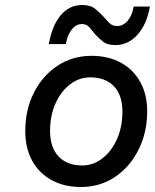

<svg xmlns="http://www.w3.org/2000/svg" viewBox="-20 -736 619 767"><path d="M308 -716Q342 -716 360.5 -700.5Q379 -685 394 -669Q406 -655 417.5 -643.5Q429 -632 448 -632Q472 -632 490 -653Q508 -674 514 -710H579Q566 -638 529 -597Q492 -556 441 -556Q409 -556 392.5 -569Q376 -582 362 -597Q349 -613 337.5 -626.5Q326 -640 307 -640Q284 -640 266.5 -618Q249 -596 243 -560H175Q188 -634 222.5 -675Q257 -716 308 -716ZM81 -212Q81 -298 115.5 -366Q150 -434 210 -473.5Q270 -513 345 -513Q412 -513 462 -486Q512 -459 540 -409Q568 -359 568 -292Q568 -206 533 -137Q498 -68 438.5 -28.5Q379 11 304 11Q236 11 186 -16.5Q136 -44 108.5 -94Q81 -144 81 -212ZM469 -291Q469 -356 435 -391.5Q401 -427 340 -427Q297 -427 260.5 -399.5Q224 -372 202 -323.5Q180 -275 180 -212Q180 -147 214 -111Q248 -75 309 -75Q352 -75 388.5 -103Q425 -131 447 -179.5Q469 -228 469 -291Z"/></svg>

Font: Overused Grotesk Medium
Style: Italic
Weight: 500
Italic angle: -10°
Version: Version 0.003